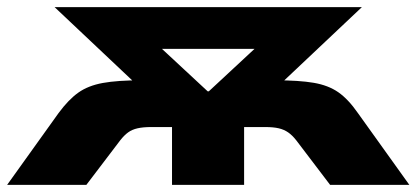

<svg xmlns="http://www.w3.org/2000/svg" viewBox="-28 -518 1167 538"><path d="M-8 0 136 -201Q164 -239 191.5 -258.5Q219 -278 260 -285.5Q301 -293 368 -293H448L391 -247L125 -498H986L720 -247L662 -293H743Q810 -293 851 -286Q892 -279 920 -259.5Q948 -240 975 -201L1119 0H897L802 -125Q791 -139 779.5 -147Q768 -155 753 -158.5Q738 -162 715 -162H656V0H454V-162H396Q373 -162 357.5 -158.5Q342 -155 331 -147Q320 -139 309 -125L214 0ZM554 -262H557L740 -432L742 -381H369L371 -432Z"/></svg>

Font: Nunito Sans 10pt Expanded Black
Style: Regular
Weight: 900
Width: 7
Designer: Vernon Adams
Foundry: Vernon Adams
Version: Version 3.101;gftools[0.9.27]